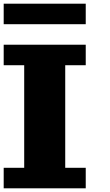

<svg xmlns="http://www.w3.org/2000/svg" viewBox="-20 -1020 596 1040"><path d="M111.1 -666.7H0V-777.8H444.4V-666.7H333.3V-111.1H444.4V0H0V-111.1H111.1ZM0 -888.9V-1000H444.4V-888.9Z"/></svg>

Font: Pixeloid Sans
Style: Bold
Weight: 700
Monospace: yes
Designer: GGBot
Version: 0.3